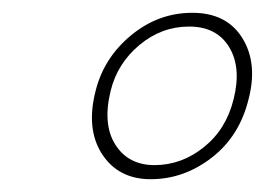

<svg xmlns="http://www.w3.org/2000/svg" viewBox="-20 -731 414 300"><path d="M280.5 -711Q334 -711 358.5 -671.8Q383 -632.5 368.5 -576.5Q354.5 -518.5 311 -484.8Q267.5 -451 215.5 -451Q165 -451 139.5 -490.2Q114 -529.5 129.5 -589.5Q142.5 -641 185 -676Q227.5 -711 280.5 -711ZM275.5 -689.5Q232.5 -689.5 198 -660.8Q163.5 -632 153 -589.5Q140 -537 160.2 -505Q180.5 -473 221.5 -473Q263.5 -473 298.5 -501Q333.5 -529 345 -576Q357.5 -625.5 338 -657.5Q318.5 -689.5 275.5 -689.5Z"/></svg>

Font: Fraunces 144pt S050 Light
Style: Italic
Weight: 300
Italic angle: -16°
Version: Version 1.000; ttfautohint (v1.8.3)